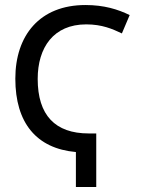

<svg xmlns="http://www.w3.org/2000/svg" viewBox="-20 -745 570 764"><path d="M282 -140V-1H363V-214H333C199 -214 130 -287 130 -431C130 -556 193 -648 323 -648C386 -648 427 -630 465 -612L496 -685C449 -708 394 -725 320 -725C138 -725 41 -604 41 -432C41 -256 125 -154 282 -140Z"/></svg>

Font: Noto Sans Mono Condensed
Style: Regular
Weight: 400
Width: 3
Designer: Monotype Design Team
Foundry: Monotype Imaging Inc.
Version: Version 2.014